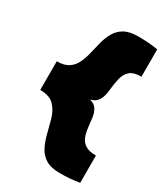

<svg xmlns="http://www.w3.org/2000/svg" viewBox="-209 -933 913 1047"><g transform="rotate(30 247.5 -410.0)"><path d="M344.2 20Q288.6 20 256.3 0.2Q224.1 -19.5 206.8 -52.7Q189.5 -85.9 179 -127.4Q168.5 -168.9 156.7 -212.4Q144 -258.8 114.7 -289.3Q85.4 -319.8 25.9 -319.8V-500Q72.8 -500 99.6 -518.3Q126.5 -536.6 140.6 -567.1Q154.8 -597.7 163.1 -633.8Q171.4 -669.9 180.9 -706.1Q190.4 -742.2 207.8 -772.7Q225.1 -803.2 257.3 -821.5Q289.6 -839.8 344.2 -839.8Q377 -839.8 407.5 -837.4Q438 -835 467.8 -830.1V-658.2Q418.5 -658.2 395.8 -637.5Q373 -616.7 365.2 -581.5Q357.4 -546.4 353 -502Q349.6 -466.3 334.7 -442.1Q319.8 -418 287.6 -409.7Q317.9 -402.3 330.8 -381.6Q343.8 -360.8 347.7 -332.5Q351.6 -304.2 354.5 -274.7Q357.4 -245.1 366.7 -219.2Q376 -193.4 399.2 -177.5Q422.4 -161.6 467.8 -161.6V10.3Q437.5 15.1 407.2 17.6Q377 20 344.2 20Z"/></g></svg>

Font: Holtwood One SC
Style: Regular
Weight: 400
Designer: Vernon Adams
Foundry: Vernon Adams
Version: Version 1.100; ttfautohint (v1.8.4.7-5d5b)